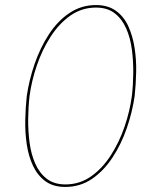

<svg xmlns="http://www.w3.org/2000/svg" viewBox="-20 -730 573 760"><path d="M97 -350Q105 -410 126 -471.5Q147 -533 180.5 -585Q214 -637 259 -668.5Q304 -700 360 -700Q405 -700 434 -677.5Q463 -655 479.5 -617.5Q496 -580 502 -534Q508 -488 507.5 -440.5Q507 -393 502 -350Q494 -290 473 -228.5Q452 -167 418.5 -115Q385 -63 340 -31.5Q295 0 239 0Q194 0 165 -22.5Q136 -45 119.5 -82.5Q103 -120 97 -166Q91 -212 91.5 -259.5Q92 -307 97 -350ZM86 -350Q81 -304 80 -254.5Q79 -205 86 -158Q93 -111 111 -73Q129 -35 160 -12.5Q191 10 238 10Q297 10 343.5 -21.5Q390 -53 425 -106Q460 -159 482 -223Q504 -287 513 -350Q518 -396 519 -445.5Q520 -495 512.5 -542Q505 -589 487.5 -627Q470 -665 438.5 -687.5Q407 -710 360 -710Q302 -710 255 -678.5Q208 -647 173.5 -594Q139 -541 117 -477Q95 -413 86 -350Z"/></svg>

Font: Jost* 200 Hairline Italic
Style: Italic
Weight: 100
Italic angle: -10°
Version: Version 3.200; ttfautohint (v0.97) -l 8 -r 50 -G 200 -x 14 -